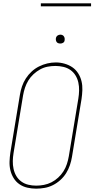

<svg xmlns="http://www.w3.org/2000/svg" viewBox="-20 -1119 564 1147"><path d="M195 8Q169 8 143 2Q117 -4 96 -18.5Q75 -33 61.5 -55Q48 -77 42 -102Q36 -127 37 -154Q38 -181 42 -208L99 -553Q103 -578 111.5 -603Q120 -628 134.5 -650.5Q149 -673 169 -691.5Q189 -710 213 -722Q237 -734 262.5 -740Q288 -746 313 -746Q340 -746 366 -738.5Q392 -731 412.5 -717Q433 -703 447 -681Q461 -659 467 -633.5Q473 -608 472 -581Q471 -554 467 -527L410 -182Q406 -157 397.5 -132Q389 -107 375 -84.5Q361 -62 340.5 -43.5Q320 -25 296 -13Q272 -1 246.5 3.5Q221 8 196 8Q196 8 195.5 8Q195 8 195 8ZM196 -10Q219 -10 242.5 -14.5Q266 -19 287.5 -30Q309 -41 327.5 -58Q346 -75 359 -95.5Q372 -116 379.5 -139Q387 -162 391 -185L448 -530Q452 -554 452.5 -578.5Q453 -603 448 -626Q443 -649 431 -668.5Q419 -688 400.5 -701Q382 -714 358.5 -719.5Q335 -725 311 -725Q287 -725 264 -720.5Q241 -716 220 -704.5Q199 -693 180.5 -676Q162 -659 149.5 -638.5Q137 -618 129.5 -595.5Q122 -573 118 -550L61 -205Q57 -181 56.5 -157Q56 -133 61 -110Q66 -87 77.5 -67.5Q89 -48 107.5 -34.5Q126 -21 149 -15.5Q172 -10 196 -10ZM340 -859Q334 -859 328 -861Q322 -863 318.5 -868Q315 -873 314 -879Q313 -885 314 -891Q315 -896 317.5 -900Q320 -904 323.5 -906.5Q327 -909 331.5 -910.5Q336 -912 340 -912Q347 -912 352.5 -909.5Q358 -907 361.5 -902Q365 -897 366 -891Q367 -885 366 -879Q366 -874 363.5 -870Q361 -866 357 -863.5Q353 -861 349 -860Q345 -859 340 -859ZM224 -1081V-1099H524V-1081Z"/></svg>

Font: Iosevka Curly Thin Oblique
Style: Regular
Weight: 100
Italic angle: -9°
Monospace: yes
Designer: Belleve Invis
Foundry: Belleve Invis
Version: Version 11.1.0; ttfautohint (v1.8.3)